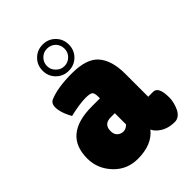

<svg xmlns="http://www.w3.org/2000/svg" viewBox="-207 -815 931 931"><g transform="rotate(-45 258.5 -349.5)"><path d="M209 -328H264V-338Q264 -364 255.5 -371.5Q247 -379 216 -379Q176 -379 108 -363Q90 -395 83.5 -421.5Q77 -448 81 -463.5Q85 -479 97 -485Q153 -510 254 -510Q354 -510 394 -464Q435 -417 435 -326V-168H469Q505 -168 505 -93Q505 -60 488 -24Q470 10 440 10Q387 10 353 -19Q338 -31 330 -48Q284 10 187 10Q113 10 64 -42Q14 -95 14 -165Q14 -328 209 -328ZM264 -226H236Q188 -226 188 -179Q188 -147 214.5 -136.5Q241 -126 264 -149ZM252 -529Q214 -529 188 -555Q162 -581 162 -619Q162 -657 188 -683Q214 -709 252 -709Q290 -709 316 -683Q342 -657 342 -619Q342 -581 316 -555Q290 -529 252 -529ZM211 -663Q193 -645 193 -620Q193 -595 211 -578Q228 -560 253 -560Q278 -560 296 -578Q313 -595 313 -620Q313 -645 296 -663Q278 -680 253 -680Q228 -680 211 -663Z"/></g></svg>

Font: FC Lilita One
Style: Regular
Weight: 400
Designer: Juan Montoreano
Foundry: Juan Montoreano
Version: Version 1.002